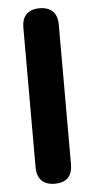

<svg xmlns="http://www.w3.org/2000/svg" viewBox="-53 -746 385 787"><g transform="rotate(-5 140.0 -353.0)"><path d="M140 8.5Q105 8.5 86.2 -10.6Q67.5 -29.8 67.5 -65.8V-640Q67.5 -676.4 86.2 -694.9Q105 -713.5 140 -713.5Q175 -713.5 194.1 -694.9Q213.2 -676.4 213.2 -640V-65.8Q213.2 8.5 140 8.5Z"/></g></svg>

Font: Nunito ExtraLight
Style: Regular
Weight: 200
Designer: Vernon Adams
Foundry: Vernon Adams
Version: Version 3.602;April 4, 2023;FontCreator 14.0.0.2856 64-bit